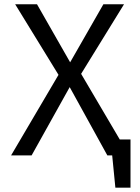

<svg xmlns="http://www.w3.org/2000/svg" viewBox="-20 -726 655 897"><path d="M589.7 -74.4V150.8H519L504.1 0H481.5L305.6 -319L127.7 0H31.8L253.3 -376.4L50.8 -706.2H152.8L307.7 -434.9L463.1 -706.2H559.5L359 -381L539.5 -74.4Z"/></svg>

Font: FiraCode Nerd Font
Style: Regular
Weight: 400
Designer: Carrois Corporate, Edenspiekermann AG, Nikita Prokopov
Foundry: Carrois Corporate, Edenspiekermann AG, Nikita Prokopov
Version: Version 6.002;Nerd Fonts 2.2.2